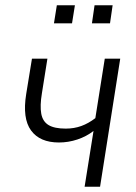

<svg xmlns="http://www.w3.org/2000/svg" viewBox="-20 -713 519 733"><path d="M303 0 337 -213Q310 -192 275.5 -180.5Q241 -169 205 -169Q132 -169 98.5 -215Q65 -261 80 -354L102 -489H161L140 -357Q132 -309 137.5 -279Q143 -249 165.5 -235.5Q188 -222 231 -222Q263 -222 290.5 -232Q318 -242 344 -262L380 -489H439L362 0ZM331 -624 341 -693H410L400 -624ZM186 -624 197 -693H266L255 -624Z"/></svg>

Font: Nunito Sans 10pt Condensed Light
Style: Italic
Weight: 300
Width: 3
Italic angle: -9°
Designer: Vernon Adams
Foundry: Vernon Adams
Version: Version 3.101;gftools[0.9.27]